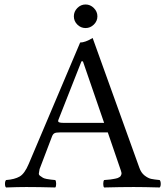

<svg xmlns="http://www.w3.org/2000/svg" viewBox="-20 -826 735 848"><path d="M321.5 -717.5Q306.2 -732.9 306.2 -753.9Q306.2 -774.9 321.5 -790.5Q336.9 -806.2 357.9 -806.2Q378.9 -806.2 394.5 -790.5Q410.2 -774.9 410.2 -753.9Q410.2 -732.9 394.5 -717.5Q378.9 -702.1 357.9 -702.1Q336.9 -702.1 321.5 -717.5ZM263.2 -283.2H439.9L346.2 -555.2H339.8L237.8 -296.4Q234.9 -288.6 240.7 -285.9Q246.6 -283.2 263.2 -283.2ZM154.8 -79.1Q153.8 -69.3 151.9 -61.8Q149.9 -54.2 157.5 -49.1Q165 -43.9 169.4 -41Q173.8 -38.1 186 -35.6Q198.2 -33.2 205.1 -32.7Q211.9 -32.2 224.1 -30.8Q228 -25.9 228 -13.9Q228 -2 224.1 2Q149.9 0 96.2 0Q59.1 0 6.8 2Q2 -2 2 -13.9Q2 -25.9 6.8 -30.8Q44.9 -33.7 66.9 -46.4Q88.9 -59.1 106.9 -102.1L334 -638.2Q356 -638.2 389.2 -658.2L595.2 -85.9Q603 -63 618.4 -51Q633.8 -39.1 647 -36.1Q660.2 -33.2 685.1 -30.8Q689.9 -25.9 689.9 -13.9Q689.9 -2 685.1 2Q615.2 0 570.8 0Q513.7 0 439.9 2Q436 -2 436 -13.9Q436 -25.9 439.9 -30.8Q448.7 -31.7 453.9 -32Q459 -32.2 467 -33.2Q475.1 -34.2 479.5 -35.2Q483.9 -36.1 490 -37.1Q496.1 -38.1 499.5 -39.6Q502.9 -41 507.1 -43.5Q511.2 -45.9 512.7 -48.3Q514.2 -50.8 515.6 -54.4Q517.1 -58.1 516.6 -62.5Q516.1 -66.9 514.2 -71.8L456.1 -241.2H245.1Q227.1 -241.2 220.5 -237.5Q213.9 -233.9 210 -224.1Z"/></svg>

Font: Linux Libertine O
Style: Regular
Weight: 400
Designer: Philipp H. Poll
Foundry: Philipp H. Poll
Version: Version 5.3.0